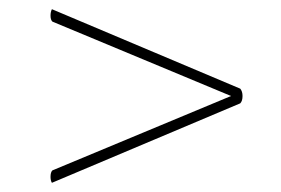

<svg xmlns="http://www.w3.org/2000/svg" viewBox="-20 -498 612 418"><path d="M93 -100Q90 -105 90 -113Q90 -123 94 -127L483 -289L94 -451Q90 -455 90 -464Q90 -472 93 -478L503 -305Q508 -299 508 -289Q508 -278 503 -273Z"/></svg>

Font: Petrona Thin
Style: Regular
Weight: 100
Designer: Ringo R. Seeber
Foundry: Ringo R. Seeber
Version: Version 2.001; ttfautohint (v1.8.3)